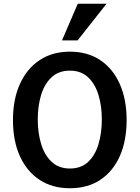

<svg xmlns="http://www.w3.org/2000/svg" viewBox="-20 -984 743 1022"><path d="M393 -769 547 -964H394L310 -769ZM654 -345Q654 -455 617.5 -537Q581 -619 513.5 -664Q446 -709 352 -709Q259 -709 191 -664Q123 -619 86 -537Q49 -455 49 -345Q49 -234 86 -152.5Q123 -71 191 -26.5Q259 18 352 18Q446 18 513.5 -26.5Q581 -71 617.5 -152.5Q654 -234 654 -345ZM522 -348Q522 -277 504.5 -217.5Q487 -158 449.5 -122.5Q412 -87 352 -87Q293 -87 255 -122.5Q217 -158 199 -217.5Q181 -277 181 -348Q181 -420 199 -479Q217 -538 255 -573Q293 -608 352 -608Q411 -608 448.5 -573Q486 -538 504 -479Q522 -420 522 -348Z"/></svg>

Font: Repo DemiBold
Style: Regular
Weight: 600
Designer: Stefan Peev
Foundry: Context Ltd
Version: Version 1.502